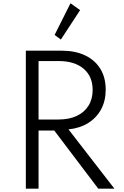

<svg xmlns="http://www.w3.org/2000/svg" viewBox="-20 -1128 739 1148"><path d="M134.5 0V-825H348.5Q429.5 -825 488.5 -797Q547.5 -769 579.8 -716.8Q612 -664.5 612 -592Q612 -525.5 584.8 -474.8Q557.5 -424 507.8 -392.8Q458 -361.5 389.5 -354.5L664 0H567.5L304.5 -347.5H210.5V0ZM210.5 -413.5H330.5Q393.5 -413.5 439 -435Q484.5 -456.5 509.2 -496.2Q534 -536 534 -590Q534 -671 480 -717Q426 -763 330.5 -763H210.5ZM344 -891.5 306.5 -919 401.5 -1108.5 459 -1067.5Z"/></svg>

Font: Spartan Thin
Style: Regular
Weight: 400
Version: Version 1.004